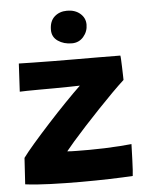

<svg xmlns="http://www.w3.org/2000/svg" viewBox="-53 -778 643 825"><g transform="rotate(-5 268.5 -365.0)"><path d="M486.5 -1.5Q447 1 387 2.8Q327 4.5 262.5 4.5Q195.5 4.5 131.8 2.2Q68 0 23 -6L30 -119.5Q45.5 -141 77.5 -178Q109.5 -215 149 -258.2Q188.5 -301.5 227 -341.2Q265.5 -381 294 -408Q281.5 -407.5 250.5 -407Q219.5 -406.5 183.5 -406.2Q147.5 -406 120.5 -406Q92.5 -406 65.8 -405.5Q39 -405 34.5 -404.5L41 -525.5Q62.5 -525 103 -524.2Q143.5 -523.5 190 -523Q236.5 -522.5 276.5 -522.5Q327 -522.5 382.2 -522.2Q437.5 -522 478.5 -521.5Q479.5 -518 480.2 -504Q481 -490 481.5 -472Q482 -454 482.5 -438.2Q483 -422.5 483 -416Q461.5 -396.5 431.2 -366.2Q401 -336 368 -301.2Q335 -266.5 304 -232.8Q273 -199 249.5 -172Q226 -145 215.5 -131.5Q226.5 -130 256.8 -129.8Q287 -129.5 311 -129.5Q342.5 -129.5 377 -130.8Q411.5 -132 442.2 -134.2Q473 -136.5 493 -138.5Q493 -133 492.2 -114Q491.5 -95 490.8 -71.2Q490 -47.5 488.8 -27.8Q487.5 -8 486.5 -1.5ZM267 -733.5Q301.5 -733.5 323.5 -714.5Q345.5 -695.5 345.5 -667Q345.5 -637 326 -614.5Q306.5 -592 276 -592Q241 -592 216 -609.2Q191 -626.5 191 -657Q191 -694.5 212.5 -714Q234 -733.5 267 -733.5Z"/></g></svg>

Font: Grandstander
Style: Bold
Weight: 700
Designer: Tyler Finck
Foundry: Etcetera Type Co
Version: Version 1.200; ttfautohint (v1.8.3)